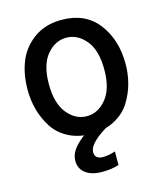

<svg xmlns="http://www.w3.org/2000/svg" viewBox="-116 -654 811 954"><g transform="rotate(-15 289.5 -177.0)"><path d="M147.5 -275.4Q147.5 -176.8 189.5 -125Q231.4 -73.2 290 -73.2Q347.7 -73.2 390.1 -125Q432.6 -176.8 432.6 -275.4Q432.6 -375 390.1 -425.8Q347.7 -476.6 290 -476.6Q232.4 -476.6 189.9 -425.8Q147.5 -375 147.5 -275.4ZM38.1 -275.4Q38.1 -355.5 64 -419.9Q89.8 -484.4 148.4 -526.4Q207 -568.4 290 -568.4Q412.1 -568.4 477.1 -483.9Q542 -399.4 542 -275.4Q542 -224.6 529.3 -176.3Q516.6 -127.9 488.8 -83Q460.9 -38.1 409.7 -10.3Q358.4 17.6 290 17.6Q221.7 17.6 170.9 -9.3Q120.1 -36.1 92.3 -80.6Q64.5 -125 51.3 -173.8Q38.1 -222.7 38.1 -275.4ZM175.8 127Q175.8 87.9 208.5 52.7Q241.2 17.6 281.2 -3.9H384.8Q272.5 59.6 272.5 107.4Q272.5 143.6 315.4 143.6Q342.8 143.6 377.9 131.8V201.2Q341.8 213.9 293 213.9Q237.3 213.9 206.5 190.4Q175.8 167 175.8 127Z"/></g></svg>

Font: Gothic A1 SemiBold
Style: Regular
Weight: 600
Version: Version 2.50